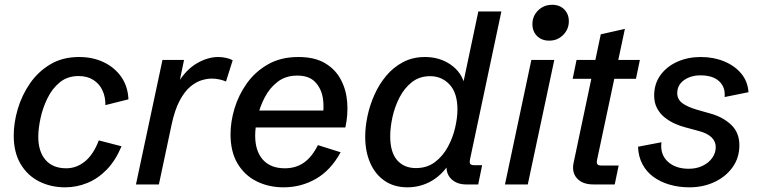

<svg xmlns="http://www.w3.org/2000/svg" viewBox="-20 -781 3212 813"><path d="M256.3 12.2Q194.8 12.2 145.3 -12.9Q95.7 -38.1 66.9 -87.2Q38.1 -136.2 38.1 -207Q38.1 -261.2 55.2 -319.3Q72.3 -377.4 106.7 -427.5Q141.1 -477.5 192.9 -508.5Q244.6 -539.6 314.9 -539.6Q373.5 -539.6 419.7 -517.3Q465.8 -495.1 493.7 -455.1Q521.5 -415 523.9 -360.4L426.3 -335.9Q426.8 -370.6 413.8 -398.4Q400.9 -426.3 375.2 -442.6Q349.6 -459 312.5 -459Q265.6 -459 233.2 -432.4Q200.7 -405.8 180.7 -364.5Q160.6 -323.2 151.4 -279.5Q142.1 -235.8 142.1 -201.7Q142.1 -139.2 172.9 -103.8Q203.6 -68.4 260.7 -68.4Q303.7 -68.4 339.6 -97.4Q375.5 -126.5 398.4 -186.5L494.6 -161.6Q469.2 -101.1 431.9 -62.7Q394.5 -24.4 349.4 -6.1Q304.2 12.2 256.3 12.2Z M555.7 0 668 -527.3H759.3L734.9 -409.7L730.5 -425.3Q766.6 -485.4 813 -512.5Q859.4 -539.6 903.8 -539.6Q921.9 -539.6 938.5 -535.6Q955.1 -531.7 965.3 -525.9L937 -436Q924.3 -441.4 908.7 -444.8Q893.1 -448.2 876 -448.2Q856.9 -448.2 833.5 -441.2Q810.1 -434.1 785.9 -414.1Q761.7 -394 740.7 -354.7Q719.7 -315.4 706.1 -251L652.8 0Z M1181.2 12.2Q1117.7 12.2 1066.7 -13.2Q1015.6 -38.6 985.8 -88.6Q956.1 -138.7 956.1 -212.4Q956.1 -265.1 973.1 -322Q990.2 -378.9 1025.4 -428.2Q1060.5 -477.5 1114.7 -508.5Q1168.9 -539.6 1243.7 -539.6Q1312.5 -539.6 1356.4 -513.4Q1400.4 -487.3 1423.3 -443.8Q1446.3 -400.4 1450.2 -347.7Q1454.1 -294.9 1442.4 -241.2H1026.4L1040.5 -313H1371.1L1345.2 -283.2Q1353.5 -324.2 1347.2 -365Q1340.8 -405.8 1314.9 -433.3Q1289.1 -460.9 1238.8 -460.9Q1189.9 -460.9 1155.8 -434.8Q1121.6 -408.7 1100.6 -367.9Q1079.6 -327.1 1070.1 -283.9Q1060.5 -240.7 1060.5 -207Q1060.5 -141.6 1093 -105Q1125.5 -68.4 1186 -68.4Q1231.9 -68.4 1266.1 -91.8Q1300.3 -115.2 1326.2 -166.5L1422.4 -136.2Q1380.4 -59.6 1317.6 -23.7Q1254.9 12.2 1181.2 12.2Z M1705.6 12.2Q1648.9 12.2 1608.6 -15.4Q1568.4 -43 1547.4 -91.6Q1526.4 -140.1 1526.4 -202.1Q1526.4 -243.2 1536.1 -289.6Q1545.9 -335.9 1565.7 -380.1Q1585.4 -424.3 1615.5 -460.2Q1645.5 -496.1 1686.5 -517.8Q1727.5 -539.6 1779.3 -539.6Q1841.3 -539.6 1887.9 -507.6Q1934.6 -475.6 1948.2 -420.4L1937.5 -410.6L2005.4 -732.4H2103L1970.7 -108.4Q1967.3 -92.8 1971.2 -87.2Q1975.1 -81.5 1988.3 -81.5H2021.5L2004.9 0H1954.1Q1910.2 0 1886.2 -28.1Q1862.3 -56.2 1875 -107.4L1877.4 -117.7L1893.6 -106Q1858.4 -44.9 1810.1 -16.4Q1761.7 12.2 1705.6 12.2ZM1740.7 -69.3Q1788.1 -69.3 1821.5 -94.5Q1855 -119.6 1876.2 -158.7Q1897.5 -197.8 1907.2 -240.2Q1917 -282.7 1917 -317.4Q1917 -387.2 1883.8 -422.9Q1850.6 -458.5 1801.3 -458.5Q1756.3 -458.5 1724.1 -433.1Q1691.9 -407.7 1671.6 -368.2Q1651.4 -328.6 1641.8 -284.9Q1632.3 -241.2 1632.3 -204.1Q1632.3 -136.2 1661.6 -102.8Q1690.9 -69.3 1740.7 -69.3Z M2327.1 -527.3 2214.8 0H2118.2L2230 -527.3ZM2305.7 -608.9Q2273.4 -608.9 2253.9 -628.7Q2234.4 -648.4 2234.4 -678.7Q2234.4 -712.9 2258.5 -736.8Q2282.7 -760.7 2317.9 -760.7Q2350.1 -760.7 2369.4 -741Q2388.7 -721.2 2388.7 -690.9Q2388.7 -657.2 2364.7 -633.1Q2340.8 -608.9 2305.7 -608.9Z M2492.7 0Q2446.3 0 2423.1 -25.9Q2399.9 -51.8 2409.2 -93.3L2483.9 -447.3H2404.8L2421.4 -527.3H2501L2523.9 -635.7L2626 -658.7L2598.1 -527.3H2689.5L2672.9 -447.3H2581.1L2508.8 -106.9Q2505.4 -91.8 2509.3 -85.9Q2513.2 -80.1 2526.4 -80.1H2599.6L2583 0Z M2899.4 12.2Q2854 12.2 2814.9 0.7Q2775.9 -10.7 2746.3 -32.5Q2716.8 -54.2 2700 -86.4Q2683.1 -118.7 2681.6 -159.7L2780.8 -178.7Q2774.4 -127.9 2807.1 -97.2Q2839.8 -66.4 2896.5 -66.4Q2929.2 -66.4 2955.1 -78.9Q2981 -91.3 2995.8 -112.3Q3010.7 -133.3 3010.7 -158.2Q3010.7 -182.6 2992.4 -200Q2974.1 -217.3 2938 -226.6L2882.3 -241.7Q2860.4 -247.1 2837.2 -257.6Q2814 -268.1 2794.2 -283.9Q2774.4 -299.8 2762.2 -322.8Q2750 -345.7 2750 -376.5Q2750 -426.3 2776.6 -462.9Q2803.2 -499.5 2847.9 -519.5Q2892.6 -539.6 2947.3 -539.6Q3001.5 -539.6 3046.1 -521.2Q3090.8 -502.9 3118.7 -469.5Q3146.5 -436 3149.4 -390.6L3048.3 -370.1Q3052.2 -412.1 3025.1 -437Q2998 -461.9 2946.3 -461.9Q2905.3 -461.9 2876.5 -441.7Q2847.7 -421.4 2847.7 -386.2Q2847.7 -360.8 2868.7 -344.7Q2889.6 -328.6 2931.2 -316.4L2987.8 -300.3Q3040 -286.1 3075.4 -253.2Q3110.8 -220.2 3110.8 -166Q3110.8 -112.8 3082 -72.8Q3053.2 -32.7 3005.4 -10.3Q2957.5 12.2 2899.4 12.2Z"/></svg>

Font: Schibsted Grotesk Medium
Style: Italic
Weight: 500
Italic angle: -12°
Designer: Bakken & Baeck AS, Henrik Kongsvoll
Foundry: Schibsted ASA
Version: Version 1.100;gftools[0.9.25]